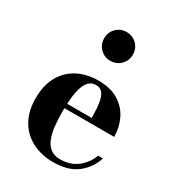

<svg xmlns="http://www.w3.org/2000/svg" viewBox="-184 -867 901 987"><g transform="rotate(30 267.0 -374.0)"><path d="M282 10Q213 10 158.5 -17.8Q104 -45.5 72.5 -99Q41 -152.5 41 -230Q41 -307.5 71 -361Q101 -414.5 154.2 -442.2Q207.5 -470 277 -470Q350 -470 397.2 -440Q444.5 -410 467.2 -362Q490 -314 490 -259.5H107.5V-286H341.5Q341 -314.5 339.2 -342.5Q337.5 -370.5 331.5 -393.5Q325.5 -416.5 312.5 -430.2Q299.5 -444 277 -444Q252 -444 236 -428.2Q220 -412.5 211 -384.8Q202 -357 198.2 -320Q194.5 -283 194.5 -240Q194.5 -191.5 199.2 -151.2Q204 -111 216.2 -81.8Q228.5 -52.5 250.2 -36.5Q272 -20.5 305.5 -20.5Q366 -20.5 407.2 -52.5Q448.5 -84.5 467 -134.5H495.5Q476 -72.5 424 -31.2Q372 10 282 10ZM276.5 -588Q241 -588 216.5 -612.8Q192 -637.5 192 -673Q192 -709.5 216.5 -734Q241 -758.5 276.5 -758.5Q313 -758.5 337.5 -734Q362 -709.5 362 -673Q362 -637.5 337.5 -612.8Q313 -588 276.5 -588Z"/></g></svg>

Font: Bodoni Moda SC 9pt
Style: Bold
Weight: 700
Designer: Owen Earl
Foundry: indestructible type
Version: Version 2.005